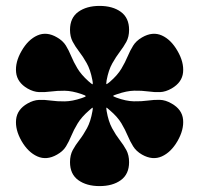

<svg xmlns="http://www.w3.org/2000/svg" viewBox="-20 -840 675 650"><path d="M53 -362.5Q31 -401 34.5 -435.2Q38 -469.5 73 -489.5Q93 -501 112.2 -501.8Q131.5 -502.5 152.5 -499.5Q173.5 -496.5 199 -496.8Q224.5 -497 257 -508Q271 -512.5 270.2 -514.8Q269.5 -517 256 -521.5Q224 -532.5 198.8 -532.8Q173.5 -533 152.5 -530.2Q131.5 -527.5 112.2 -528.2Q93 -529 73 -540.5Q38 -561 34.5 -595.2Q31 -629.5 53 -667.5Q75 -706 106.5 -720Q138 -734 173 -713.5Q193 -702 203 -685.8Q213 -669.5 221 -650Q229 -630.5 241.8 -609Q254.5 -587.5 279.5 -565Q288 -557.5 292 -555Q296 -552.5 292.5 -570Q286 -604 273.5 -626.2Q261 -648.5 248 -665.2Q235 -682 226 -699Q217 -716 217 -739Q217 -779.5 245 -799.8Q273 -820 317 -820Q361.5 -820 389.2 -799.8Q417 -779.5 417 -739Q417 -715.5 407.8 -698.5Q398.5 -681.5 385.5 -664.5Q372.5 -647.5 360 -625.2Q347.5 -603 341 -568.5Q338.5 -554 341.2 -555.2Q344 -556.5 352 -563Q378 -585.5 391 -607.5Q404 -629.5 412.2 -649.2Q420.5 -669 430.8 -685.5Q441 -702 461 -713.5Q496.5 -734 527.8 -720Q559 -706 581 -667.5Q603 -629.5 599.8 -595.2Q596.5 -561 561 -540.5Q541 -529 521.8 -528.2Q502.5 -527.5 481.2 -530.5Q460 -533.5 434.5 -533Q409 -532.5 376 -521Q365 -517.5 363.2 -515.8Q361.5 -514 374 -509.5Q407 -497.5 433 -497Q459 -496.5 480.2 -499.5Q501.5 -502.5 521 -502Q540.5 -501.5 561 -489.5Q596.5 -469.5 599.8 -435.2Q603 -401 581 -362.5Q559 -324.5 527.8 -310.5Q496.5 -296.5 461 -316.5Q441 -328 430.8 -344.5Q420.5 -361 412.2 -380.8Q404 -400.5 391 -422.5Q378 -444.5 351.5 -467Q345 -472.5 341.8 -475.2Q338.5 -478 341 -464Q347 -429 359.5 -406Q372 -383 385.2 -366Q398.5 -349 407.8 -331.8Q417 -314.5 417 -291Q417 -250.5 389.2 -230.2Q361.5 -210 317 -210Q273 -210 245 -230.2Q217 -250.5 217 -291Q217 -314.5 226.2 -331.8Q235.5 -349 248.8 -366Q262 -383 274.5 -406Q287 -429 293 -464Q295.5 -478 292 -475Q288.5 -472 282 -466.5Q256 -444 242.8 -422Q229.5 -400 221.5 -380.5Q213.5 -361 203.5 -344.5Q193.5 -328 173 -316.5Q138 -296.5 106.5 -310.5Q75 -324.5 53 -362.5Z"/></svg>

Font: Besley* Condensed Fatface
Style: Regular
Weight: 900
Width: 3
Designer: Owen Earl
Foundry: indestructible type*
Version: Version 3.000; ttfautohint (v1.8.3)